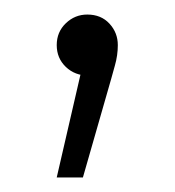

<svg xmlns="http://www.w3.org/2000/svg" viewBox="-20 -101 240 264"><path d="M58 143 97 -26 102 3Q83 3 70.5 -9Q58 -21 58 -39Q58 -57 70.5 -69Q83 -81 100 -81Q119 -81 130.5 -68.5Q142 -56 142 -39Q142 -32 141 -25Q140 -18 138 -11Q136 -4 133 7L94 143Z"/></svg>

Font: MOST Montserrat Light
Style: Regular
Weight: 300
Designer: Julieta Ulanovsky
Foundry: Julieta Ulanovsky
Version: Version 8.000;March 11, 2024;FontCreator 15.0.0.2926 64-bit